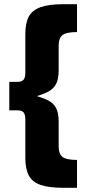

<svg xmlns="http://www.w3.org/2000/svg" viewBox="-20 -764 403 910"><path d="M63 -376Q83 -376 91.5 -386Q100 -396 100 -419V-602Q100 -655 116.5 -685.5Q133 -716 172.5 -730Q212 -744 277 -744H345V-612Q294 -612 276 -597.5Q258 -583 258 -548V-431Q258 -388 245 -364.5Q232 -341 204.5 -327.5Q177 -314 132 -302L63 -241H24V-376ZM132 -315Q177 -303 204.5 -290Q232 -277 245 -253.5Q258 -230 258 -187V-70Q258 -35 276 -20.5Q294 -6 345 -6V126H277Q212 126 172.5 112.5Q133 99 116.5 67.5Q100 36 100 -15V-198Q100 -222 91.5 -231.5Q83 -241 63 -241H24V-376H63Z"/></svg>

Font: Alexandria
Style: Bold
Weight: 700
Designer: Mohamed Gaber
Foundry: Kief Type Foundry
Version: Version 5.100